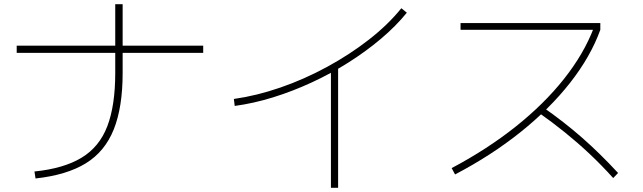

<svg xmlns="http://www.w3.org/2000/svg" viewBox="-20 -826 3040 908"><path d="M143 -15Q281 -29 365.5 -80Q450 -131 487.5 -229Q525 -327 525 -481V-806H560V-481Q560 -319 518 -214Q476 -109 385.5 -53.5Q295 2 148 18ZM59 -576V-610H941V-576Z M1086 -358Q1193 -373 1306 -412Q1419 -451 1526.5 -509.5Q1634 -568 1724.5 -638.5Q1815 -709 1878 -787L1904 -766Q1852 -702 1781.5 -642.5Q1711 -583 1628 -530.5Q1545 -478 1454 -436Q1363 -394 1271 -365.5Q1179 -337 1090 -325ZM1545 62V-510H1579V62Z M2116 -31Q2284 -120 2418.5 -227Q2553 -334 2647 -452.5Q2741 -571 2788 -694L2796 -685H2158V-717H2819V-685Q2773 -558 2676.5 -435Q2580 -312 2442 -201.5Q2304 -91 2132 -1ZM2880 16Q2823 -47 2767 -99.5Q2711 -152 2651.5 -200Q2592 -248 2524 -296L2545 -321Q2647 -250 2732 -175.5Q2817 -101 2903 -8Z"/></svg>

Font: M PLUS 1 Code ExtraLight
Style: Regular
Weight: 250
Designer: Coji Morishita
Foundry: UNDERFOREST DESIGN
Version: Version 1.002